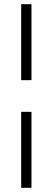

<svg xmlns="http://www.w3.org/2000/svg" viewBox="-20 -694 251 915"><path d="M130 -161H81V201H130ZM130 -674H81V-312H130Z"/></svg>

Font: Libertinus Serif
Style: Regular
Weight: 400
Designer: Philipp H. Poll, Khaled Hosny
Foundry: Caleb Maclennan
Version: Version 7.050;RELEASE